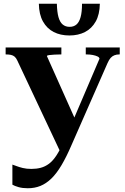

<svg xmlns="http://www.w3.org/2000/svg" viewBox="-20 -771 668 1023"><path d="M350 -582Q302 -582 266 -600.5Q230 -619 209 -656.5Q188 -694 187 -751H283Q284 -707 291.5 -680Q299 -653 314 -640.5Q329 -628 351 -628Q373 -628 387.5 -640.5Q402 -653 409.5 -680Q417 -707 417 -751H512Q511 -694 490 -656.5Q469 -619 433 -600.5Q397 -582 350 -582ZM394 -105 351 -30 304 44 72 -449Q66 -462 58 -469Q50 -476 38.5 -478.5Q27 -481 12 -481H10V-518H307V-481H305Q288 -481 270.5 -480Q253 -479 241.5 -477.5Q230 -476 230 -472ZM361 2Q334 65 307.5 109.5Q281 154 253.5 180.5Q226 207 195.5 219.5Q165 232 128 232Q100 232 79 226Q58 220 46 213V106Q53 108 67 113.5Q81 119 101 124Q121 129 147 129Q174 129 197 123Q220 117 241 101.5Q262 86 281.5 56Q301 26 321 -21L345 -72L510 -458Q510 -465 500 -470Q490 -475 474.5 -478Q459 -481 441 -481H437V-518H618V-481H615Q601 -481 589.5 -476.5Q578 -472 569.5 -462.5Q561 -453 553 -435Z"/></svg>

Font: Roboto Serif 120pt Expanded SemiBold
Style: Regular
Weight: 600
Width: 7
Designer: Greg Gazdowicz
Foundry: Commercial Type
Version: Version 1.008